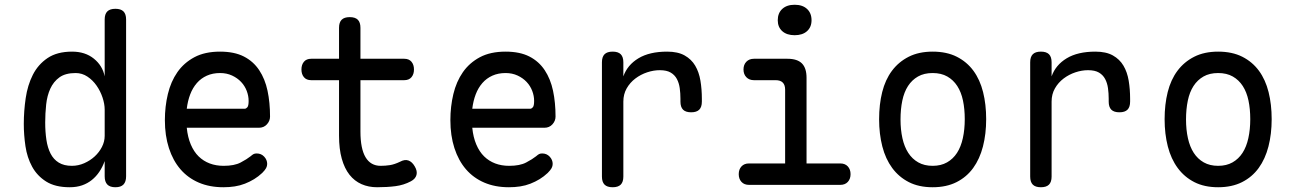

<svg xmlns="http://www.w3.org/2000/svg" viewBox="-20 -777 5440 807"><path d="M465 10Q442 10 431 -1.5Q420 -13 420 -36V-100Q411 -75 397.5 -55Q384 -35 366 -20.5Q348 -6 325 2Q302 10 273 10Q212 10 174 -14Q136 -38 115 -76.5Q94 -115 87 -162.5Q80 -210 80 -256Q80 -310 88 -364.5Q96 -419 118 -462.5Q140 -506 180 -533Q220 -560 283 -560Q338 -560 374.5 -530.5Q411 -501 420 -456V-695Q420 -718 431 -729Q442 -740 465 -740Q488 -740 499 -729Q510 -718 510 -695V-36Q510 -13 499 -1.5Q488 10 465 10ZM282 -80Q309 -80 334 -91Q359 -102 378 -119.5Q397 -137 408.5 -159.5Q420 -182 420 -206V-316Q420 -340 411 -367Q402 -394 386 -417Q370 -440 347.5 -455Q325 -470 298 -470Q255 -470 230 -452Q205 -434 191.5 -404.5Q178 -375 174 -337.5Q170 -300 170 -262Q170 -223 175 -189.5Q180 -156 192.5 -131.5Q205 -107 227 -93.5Q249 -80 282 -80Z M1059 -132Q1078 -132 1090.5 -118.5Q1103 -105 1103 -88Q1103 -79 1098.5 -70.5Q1094 -62 1082 -50Q1066 -35 1048 -24Q1030 -13 1009.5 -5Q989 3 966.5 6.5Q944 10 919 10Q861 10 815.5 -9.5Q770 -29 738.5 -65.5Q707 -102 690 -154.5Q673 -207 673 -272Q673 -329 685.5 -381.5Q698 -434 725.5 -473.5Q753 -513 797 -536.5Q841 -560 905 -560Q965 -560 1005 -539.5Q1045 -519 1069.5 -482Q1094 -445 1104.5 -395.5Q1115 -346 1115 -287Q1115 -269 1102 -254.5Q1089 -240 1068 -240H765Q769 -200 782 -169.5Q795 -139 815 -119.5Q835 -100 861.5 -90Q888 -80 920 -80Q965 -80 991.5 -94Q1018 -108 1033 -120Q1041 -127 1046 -129.5Q1051 -132 1059 -132ZM765 -320H1009Q1014 -320 1019.5 -326Q1025 -332 1025 -353Q1025 -374 1017 -395Q1009 -416 993.5 -432.5Q978 -449 955.5 -459.5Q933 -470 905 -470Q874 -470 849.5 -459Q825 -448 807.5 -428Q790 -408 779.5 -380.5Q769 -353 765 -320Z M1679 -530Q1699 -530 1709.5 -517.5Q1720 -505 1720 -485Q1720 -465 1709.5 -452.5Q1699 -440 1679 -440H1495V-224Q1495 -152 1516.5 -116Q1538 -80 1580 -80Q1600 -80 1619 -83Q1638 -86 1661 -97Q1681 -108 1696.5 -102.5Q1712 -97 1723 -78Q1735 -58 1730.5 -41.5Q1726 -25 1707 -15Q1677 1 1642 5.5Q1607 10 1565 10Q1529 10 1499.5 -3Q1470 -16 1449 -42.5Q1428 -69 1416.5 -110Q1405 -151 1405 -207V-440H1288Q1268 -440 1257.5 -452.5Q1247 -465 1247 -485Q1247 -505 1257.5 -517.5Q1268 -530 1288 -530H1405V-660Q1405 -683 1416 -694Q1427 -705 1450 -705Q1473 -705 1484 -694Q1495 -683 1495 -660V-530Z M2259 -132Q2278 -132 2290.5 -118.5Q2303 -105 2303 -88Q2303 -79 2298.5 -70.5Q2294 -62 2282 -50Q2266 -35 2248 -24Q2230 -13 2209.5 -5Q2189 3 2166.5 6.5Q2144 10 2119 10Q2061 10 2015.5 -9.5Q1970 -29 1938.5 -65.5Q1907 -102 1890 -154.5Q1873 -207 1873 -272Q1873 -329 1885.5 -381.5Q1898 -434 1925.5 -473.5Q1953 -513 1997 -536.5Q2041 -560 2105 -560Q2165 -560 2205 -539.5Q2245 -519 2269.5 -482Q2294 -445 2304.5 -395.5Q2315 -346 2315 -287Q2315 -269 2302 -254.5Q2289 -240 2268 -240H1965Q1969 -200 1982 -169.5Q1995 -139 2015 -119.5Q2035 -100 2061.5 -90Q2088 -80 2120 -80Q2165 -80 2191.5 -94Q2218 -108 2233 -120Q2241 -127 2246 -129.5Q2251 -132 2259 -132ZM1965 -320H2209Q2214 -320 2219.5 -326Q2225 -332 2225 -353Q2225 -374 2217 -395Q2209 -416 2193.5 -432.5Q2178 -449 2155.5 -459.5Q2133 -470 2105 -470Q2074 -470 2049.5 -459Q2025 -448 2007.5 -428Q1990 -408 1979.5 -380.5Q1969 -353 1965 -320Z M2555 10Q2532 10 2521 -1Q2510 -12 2510 -35V-515Q2510 -538 2521 -549Q2532 -560 2555 -560Q2578 -560 2589 -549Q2600 -538 2600 -515V-456Q2617 -504 2663.5 -532Q2710 -560 2784 -560Q2829 -560 2857.5 -544Q2886 -528 2902 -501Q2918 -474 2924 -438Q2930 -402 2930 -362V-350Q2930 -327 2919 -316Q2908 -305 2885 -305Q2862 -305 2851 -316Q2840 -327 2840 -350V-362Q2840 -385 2837 -406.5Q2834 -428 2825 -445Q2816 -462 2799 -472Q2782 -482 2753 -482Q2727 -482 2700 -473Q2673 -464 2650.5 -447Q2628 -430 2614 -405.5Q2600 -381 2600 -350V-35Q2600 -12 2589 -1Q2578 10 2555 10Z M3512 -90Q3532 -90 3543.5 -77.5Q3555 -65 3555 -45Q3555 -25 3543.5 -12.5Q3532 0 3512 0H3128Q3108 0 3096.5 -12.5Q3085 -25 3085 -45Q3085 -65 3096.5 -77.5Q3108 -90 3128 -90H3280V-400Q3280 -420 3270 -430Q3260 -440 3240 -440H3149Q3129 -440 3117 -452.5Q3105 -465 3105 -485Q3105 -505 3117 -517.5Q3129 -530 3149 -530H3290Q3331 -530 3350.5 -510.5Q3370 -491 3370 -450V-90ZM3320 -629Q3287 -629 3268 -646Q3249 -663 3249 -692Q3249 -722 3268 -739.5Q3287 -757 3320 -757Q3353 -757 3372 -739.5Q3391 -722 3391 -692Q3391 -663 3372 -646Q3353 -629 3320 -629Z M3900 10Q3842 10 3800 -11.5Q3758 -33 3730 -71Q3702 -109 3688.5 -161.5Q3675 -214 3675 -276Q3675 -338 3688 -390Q3701 -442 3729 -479.5Q3757 -517 3799.5 -538.5Q3842 -560 3900 -560Q3959 -560 4001.5 -538.5Q4044 -517 4071.5 -479.5Q4099 -442 4112 -390Q4125 -338 4125 -276Q4125 -214 4111.5 -161.5Q4098 -109 4070.5 -71Q4043 -33 4000.5 -11.5Q3958 10 3900 10ZM3900 -80Q3935 -80 3960.5 -94.5Q3986 -109 4002.5 -134.5Q4019 -160 4027 -196.5Q4035 -233 4035 -276Q4035 -319 4027.5 -354.5Q4020 -390 4003.5 -415.5Q3987 -441 3961.5 -455.5Q3936 -470 3900 -470Q3864 -470 3838.5 -455.5Q3813 -441 3796.5 -415.5Q3780 -390 3772.5 -354Q3765 -318 3765 -275Q3765 -232 3773 -196Q3781 -160 3797.5 -134.5Q3814 -109 3839.5 -94.5Q3865 -80 3900 -80Z M4355 10Q4332 10 4321 -1Q4310 -12 4310 -35V-515Q4310 -538 4321 -549Q4332 -560 4355 -560Q4378 -560 4389 -549Q4400 -538 4400 -515V-456Q4417 -504 4463.5 -532Q4510 -560 4584 -560Q4629 -560 4657.5 -544Q4686 -528 4702 -501Q4718 -474 4724 -438Q4730 -402 4730 -362V-350Q4730 -327 4719 -316Q4708 -305 4685 -305Q4662 -305 4651 -316Q4640 -327 4640 -350V-362Q4640 -385 4637 -406.5Q4634 -428 4625 -445Q4616 -462 4599 -472Q4582 -482 4553 -482Q4527 -482 4500 -473Q4473 -464 4450.5 -447Q4428 -430 4414 -405.5Q4400 -381 4400 -350V-35Q4400 -12 4389 -1Q4378 10 4355 10Z M5100 10Q5042 10 5000 -11.5Q4958 -33 4930 -71Q4902 -109 4888.5 -161.5Q4875 -214 4875 -276Q4875 -338 4888 -390Q4901 -442 4929 -479.5Q4957 -517 4999.5 -538.5Q5042 -560 5100 -560Q5159 -560 5201.5 -538.5Q5244 -517 5271.5 -479.5Q5299 -442 5312 -390Q5325 -338 5325 -276Q5325 -214 5311.5 -161.5Q5298 -109 5270.5 -71Q5243 -33 5200.5 -11.5Q5158 10 5100 10ZM5100 -80Q5135 -80 5160.5 -94.5Q5186 -109 5202.5 -134.5Q5219 -160 5227 -196.5Q5235 -233 5235 -276Q5235 -319 5227.5 -354.5Q5220 -390 5203.5 -415.5Q5187 -441 5161.5 -455.5Q5136 -470 5100 -470Q5064 -470 5038.5 -455.5Q5013 -441 4996.5 -415.5Q4980 -390 4972.5 -354Q4965 -318 4965 -275Q4965 -232 4973 -196Q4981 -160 4997.5 -134.5Q5014 -109 5039.5 -94.5Q5065 -80 5100 -80Z"/></svg>

Font: Maple Mono NF CN
Style: Regular
Weight: 400
Monospace: yes
Designer: subframe7536
Version: Version 7.000